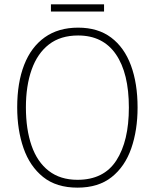

<svg xmlns="http://www.w3.org/2000/svg" viewBox="-20 -852 711 882"><path d="M612 -358Q612 -254 583 -170.5Q554 -87 493 -38.5Q432 10 336 10Q239 10 178 -39Q117 -88 88 -171.5Q59 -255 59 -359Q59 -472 91 -554Q123 -636 185.5 -680.5Q248 -725 339 -725Q430 -725 490.5 -679.5Q551 -634 581.5 -551.5Q612 -469 612 -358ZM99 -359Q99 -258 125 -183Q151 -108 204 -67Q257 -26 336 -26Q457 -26 514.5 -115Q572 -204 572 -358Q572 -516 512.5 -602.5Q453 -689 339 -689Q258 -689 205 -648Q152 -607 125.5 -532.5Q99 -458 99 -359ZM458 -832V-799H214V-832Z"/></svg>

Font: Noto Sans Ethiopic SemiCondensed ExtraLight
Style: Regular
Weight: 200
Width: 4
Designer: Monotype Design Team
Foundry: Monotype Imaging Inc.
Version: Version 2.102; ttfautohint (v1.8.4.7-5d5b)